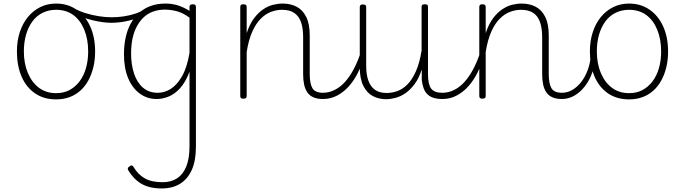

<svg xmlns="http://www.w3.org/2000/svg" viewBox="-20 -539 3845 1078"><path d="M295 19Q226 19 176.5 -15Q127 -49 101 -109.5Q75 -170 75 -250Q75 -310 91.5 -359.5Q108 -409 137.5 -444.5Q167 -480 207 -499.5Q247 -519 295 -519Q360 -519 409.5 -485Q459 -451 486.5 -390.5Q514 -330 514 -250Q514 -202 504 -161Q494 -120 475.5 -86.5Q457 -53 430.5 -29.5Q404 -6 370 6.5Q336 19 295 19ZM295 -16Q338 -16 370.5 -33.5Q403 -51 426.5 -82Q450 -113 462.5 -156Q475 -199 475 -250Q475 -319 453 -372.5Q431 -426 391 -455Q351 -484 295 -484Q254 -484 220 -467.5Q186 -451 162.5 -419.5Q139 -388 126.5 -345Q114 -302 114 -250Q114 -182 136.5 -129Q159 -76 199 -46Q239 -16 295 -16Z M605 -411Q559 -411 499 -425.5Q439 -440 383 -470Q376 -474 374 -479Q372 -484 374.5 -489Q377 -494 382 -495.5Q387 -497 393 -494Q423 -477 459.5 -465.5Q496 -454 534.5 -448Q573 -442 607 -442Q640 -442 674 -447Q708 -452 738.5 -462Q769 -472 790 -486Q797 -492 803 -487.5Q809 -483 810 -476Q811 -469 803 -464Q760 -437 707.5 -424Q655 -411 605 -411Z M888 519Q818 519 773.5 492.5Q729 466 700 417Q696 410 698 404.5Q700 399 708 395Q715 388 721.5 390.5Q728 393 730 399Q755 441 793 462.5Q831 484 893 484Q941 484 974.5 462Q1008 440 1026 395.5Q1044 351 1044 282V-136Q1021 -76 990.5 -43Q960 -10 926 3.5Q892 17 860 17Q807 17 765.5 -13Q724 -43 700 -99Q676 -155 676 -235Q676 -285 685.5 -328.5Q695 -372 714 -407Q733 -442 761 -467Q789 -492 826 -505.5Q863 -519 910 -519Q946 -519 978 -509Q1010 -499 1044 -478V-500Q1044 -508 1048.5 -511.5Q1053 -515 1062 -515Q1072 -515 1076 -511.5Q1080 -508 1080 -500V285Q1080 363 1057 414.5Q1034 466 991.5 492.5Q949 519 888 519ZM866 -18Q903 -18 938 -39.5Q973 -61 1001.5 -110Q1030 -159 1044 -242V-440Q1007 -467 972.5 -476Q938 -485 906 -485Q871 -485 841 -474.5Q811 -464 788.5 -443.5Q766 -423 749.5 -393Q733 -363 724.5 -324.5Q716 -286 716 -238Q716 -177 732.5 -126.5Q749 -76 782.5 -47Q816 -18 866 -18Z M1795 17Q1762 17 1740 7.5Q1718 -2 1705.5 -20.5Q1693 -39 1687.5 -64.5Q1682 -90 1682 -123V-331Q1682 -381 1670 -415Q1658 -449 1632 -466.5Q1606 -484 1563 -484Q1533 -484 1502 -472.5Q1471 -461 1444 -434Q1417 -407 1396.5 -361.5Q1376 -316 1365 -247V0Q1365 8 1360.5 11.5Q1356 15 1346 15Q1337 15 1333 11.5Q1329 8 1329 0V-500Q1329 -508 1333 -511.5Q1337 -515 1346 -515Q1356 -515 1360.5 -511.5Q1365 -508 1365 -500V-353Q1382 -404 1406 -436Q1430 -468 1457.5 -486.5Q1485 -505 1513 -512Q1541 -519 1567 -519Q1611 -519 1645 -501.5Q1679 -484 1699 -444.5Q1719 -405 1719 -340V-123Q1719 -70 1734 -44Q1749 -18 1795 -18Q1802 -18 1805.5 -12.5Q1809 -7 1809 -0.5Q1809 6 1805.5 11.5Q1802 17 1795 17Z M1792 17Q1783 17 1778 11.5Q1773 6 1773 -0.5Q1773 -7 1778 -12.5Q1783 -18 1792 -18Q1827 -18 1859 -34Q1891 -50 1917 -79Q1943 -108 1964.5 -148Q1986 -188 2002 -235Q2004 -244 2011.5 -244.5Q2019 -245 2024 -239Q2029 -233 2026 -223Q2012 -176 1990.5 -132.5Q1969 -89 1940 -56Q1911 -23 1874 -3Q1837 17 1792 17Z M2148 18Q2107 18 2073.5 0.5Q2040 -17 2020 -57Q2000 -97 2000 -161V-499Q2000 -507 2004 -510.5Q2008 -514 2017 -514Q2027 -514 2031.5 -510.5Q2036 -507 2036 -499V-169Q2036 -121 2048 -87Q2060 -53 2085 -35Q2110 -17 2151 -17Q2182 -17 2212 -28Q2242 -39 2268.5 -66Q2295 -93 2315.5 -139.5Q2336 -186 2347 -255V-500Q2347 -509 2351.5 -512Q2356 -515 2366 -515Q2375 -515 2379 -512Q2383 -509 2383 -500V-123Q2383 -66 2400.5 -42Q2418 -18 2465 -18Q2472 -18 2476 -12.5Q2480 -7 2480 -0.5Q2480 6 2476.5 11.5Q2473 17 2465 17Q2436 17 2415 10.5Q2394 4 2380 -9.5Q2366 -23 2358.5 -43.5Q2351 -64 2348 -91V-149Q2332 -99 2307.5 -66.5Q2283 -34 2256 -15.5Q2229 3 2200.5 10.5Q2172 18 2148 18Z M2463 17Q2454 17 2449 11.5Q2444 6 2444 -0.5Q2444 -7 2449 -12.5Q2454 -18 2463 -18Q2498 -18 2530 -34Q2562 -50 2588 -79Q2614 -108 2635.5 -148Q2657 -188 2673 -235Q2675 -244 2682.5 -244.5Q2690 -245 2695 -239Q2700 -233 2697 -223Q2683 -176 2661.5 -132.5Q2640 -89 2611 -56Q2582 -23 2545 -3Q2508 17 2463 17Z M3137 17Q3104 17 3082 7.5Q3060 -2 3047.5 -20.5Q3035 -39 3029.5 -64.5Q3024 -90 3024 -123V-331Q3024 -381 3012 -415Q3000 -449 2974 -466.5Q2948 -484 2905 -484Q2875 -484 2844 -472.5Q2813 -461 2786 -434Q2759 -407 2738.5 -361.5Q2718 -316 2707 -247V0Q2707 8 2702.5 11.5Q2698 15 2688 15Q2679 15 2675 11.5Q2671 8 2671 0V-500Q2671 -508 2675 -511.5Q2679 -515 2688 -515Q2698 -515 2702.5 -511.5Q2707 -508 2707 -500V-353Q2724 -404 2748 -436Q2772 -468 2799.5 -486.5Q2827 -505 2855 -512Q2883 -519 2909 -519Q2953 -519 2987 -501.5Q3021 -484 3041 -444.5Q3061 -405 3061 -340V-123Q3061 -70 3076 -44Q3091 -18 3137 -18Q3144 -18 3147.5 -12.5Q3151 -7 3151 -0.5Q3151 6 3147.5 11.5Q3144 17 3137 17Z M3134 17Q3125 17 3120 11.5Q3115 6 3115 -0.5Q3115 -7 3120 -12.5Q3125 -18 3134 -18Q3166 -18 3194 -34.5Q3222 -51 3243.5 -79Q3265 -107 3278.5 -142.5Q3292 -178 3296 -215Q3297 -225 3303.5 -227.5Q3310 -230 3316 -226.5Q3322 -223 3322 -213Q3319 -171 3304.5 -130Q3290 -89 3265 -56Q3240 -23 3206.5 -3Q3173 17 3134 17Z M3512 19Q3443 19 3393.5 -15Q3344 -49 3318 -109.5Q3292 -170 3292 -250Q3292 -310 3308.5 -359.5Q3325 -409 3354.5 -444.5Q3384 -480 3424 -499.5Q3464 -519 3512 -519Q3577 -519 3626.5 -485Q3676 -451 3703.5 -390.5Q3731 -330 3731 -250Q3731 -202 3721 -161Q3711 -120 3692.5 -86.5Q3674 -53 3647.5 -29.5Q3621 -6 3587 6.5Q3553 19 3512 19ZM3512 -16Q3555 -16 3587.5 -33.5Q3620 -51 3643.5 -82Q3667 -113 3679.5 -156Q3692 -199 3692 -250Q3692 -319 3670 -372.5Q3648 -426 3608 -455Q3568 -484 3512 -484Q3471 -484 3437 -467.5Q3403 -451 3379.5 -419.5Q3356 -388 3343.5 -345Q3331 -302 3331 -250Q3331 -182 3353.5 -129Q3376 -76 3416 -46Q3456 -16 3512 -16Z"/></svg>

Font: Playwrite NG Modern Thin
Style: Regular
Weight: 250
Designer: Veronika Burian, José Scaglione
Foundry: TypeTogether
Version: Version 1.002